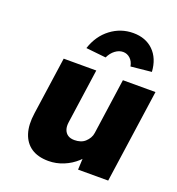

<svg xmlns="http://www.w3.org/2000/svg" viewBox="-143 -905 947 1030"><g transform="rotate(20 331.0 -389.5)"><path d="M248 11Q188 11 150 -14.5Q112 -40 96.5 -88Q81 -136 91 -204L138 -533H324L280 -223Q276 -197 282.5 -179Q289 -161 303.5 -151.5Q318 -142 341 -142Q359 -142 374.5 -147Q390 -152 401.5 -162.5Q413 -173 421 -186.5Q429 -200 431 -216L476 -533H662L586 0H414L419 -108L456 -120Q440 -83 407.5 -53Q375 -23 333.5 -6Q292 11 248 11ZM347 -616 233 -628Q258 -704 315 -747Q372 -790 443 -790Q514 -790 558 -747Q602 -704 607 -628L489 -616Q484 -644 466.5 -660Q449 -676 426 -676Q403 -676 381.5 -660Q360 -644 347 -616Z"/></g></svg>

Font: Lexend ExtBd
Style: Italic
Weight: 800
Italic angle: -8.13011°
Designer: Bonnie Shaver-Troup, Thomas Jockin
Foundry: Lexend
Version: Version 1.007